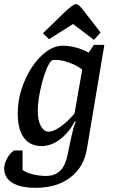

<svg xmlns="http://www.w3.org/2000/svg" viewBox="-37 -732 540 920"><path d="M134 168Q61 168 22 144Q-17 120 -17 74Q-17 63 -12.5 49.5Q-8 36 -1.5 24Q5 12 14 2.5Q23 -7 31 -11H71V82Q87 95 119 103Q151 111 183 111Q225 111 250 87.5Q275 64 286 14Q294 -27 301 -59Q308 -91 314 -114Q320 -137 326 -148L322 -151Q292 -95 249.5 -63.5Q207 -32 163 -32Q107 -32 77.5 -72Q48 -112 48 -189Q48 -248 66.5 -305.5Q85 -363 116 -410Q147 -457 185.5 -485Q224 -513 264 -513Q293 -513 326 -504.5Q359 -496 388 -480L413 -517H463L380 -22Q366 68 300.5 118Q235 168 134 168ZM197 -101Q219 -101 253 -125Q287 -149 320 -188L357 -399Q327 -421 291.5 -433Q256 -445 232 -445Q219 -445 214.5 -443.5Q210 -442 205 -436Q193 -420 182.5 -392.5Q172 -365 163.5 -332Q155 -299 149.5 -265Q144 -231 144 -201Q144 -154 159 -127.5Q174 -101 197 -101ZM413 -541 313 -617 198 -544 169 -573 268 -669Q292 -692 305.5 -702Q319 -712 326 -712Q334 -712 343.5 -704Q353 -696 369 -674L445 -576Z"/></svg>

Font: Faustina Light Medium
Style: Italic
Weight: 500
Italic angle: -8°
Version: Version 1.200